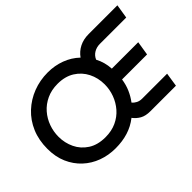

<svg xmlns="http://www.w3.org/2000/svg" viewBox="-119 -1035 1368 1368"><g transform="rotate(-45 565.0 -350.5)"><path d="M401 12Q330 12 267.5 -11Q205 -34 157 -78.5Q109 -123 81.5 -186Q54 -249 54 -329Q54 -417 84 -487.5Q114 -558 168 -608.5Q222 -659 292 -686Q362 -713 441 -713Q510 -713 572 -690Q634 -667 681 -622Q707 -659 747.5 -679.5Q788 -700 841 -700H1130L1113 -594H848Q814 -594 787.5 -578Q761 -562 749 -533Q764 -505 772.5 -474Q781 -443 783 -409H1049L1032 -303H780Q773 -255 755 -214Q737 -173 711 -139Q723 -124 741.5 -114.5Q760 -105 785 -105H1036L1020 0H763Q715 0 685 -17Q655 -34 634 -62Q586 -24 528 -6Q470 12 401 12ZM406 -95Q468 -95 516.5 -117.5Q565 -140 598.5 -178.5Q632 -217 650 -265.5Q668 -314 668 -366Q668 -431 640.5 -485.5Q613 -540 560.5 -573Q508 -606 433 -606Q371 -606 322 -583Q273 -560 239.5 -521.5Q206 -483 188.5 -434.5Q171 -386 171 -334Q171 -272 197 -217.5Q223 -163 275.5 -129Q328 -95 406 -95Z"/></g></svg>

Font: MuseoModerno Thin Medium
Style: Italic
Weight: 500
Italic angle: -9°
Version: Version 1.003